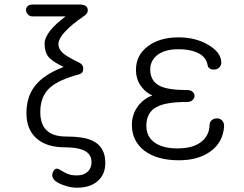

<svg xmlns="http://www.w3.org/2000/svg" viewBox="-20 -708 1102 868"><path d="M127.9 -633.8H276.4Q232.4 -600.6 209 -572.3Q181.6 -538.1 181.6 -510.7Q181.6 -474.6 197.3 -453.1Q214.8 -430.7 267.6 -405.3Q174.8 -370.1 134.8 -315.4Q99.6 -267.6 99.6 -196.3Q99.6 -123 144.5 -83Q189.5 -42 273.4 -42Q327.1 -42 356.4 -29.3Q393.6 -13.7 393.6 24.4Q393.6 53.7 375 69.3Q358.4 85 327.1 85Q302.7 85 286.1 78.1Q275.4 74.2 257.8 63.5L251 59.6Q230.5 45.9 219.7 69.3Q209 91.8 230.5 110.4Q247.1 123 275.4 131.8Q302.7 140.6 327.1 140.6Q382.8 140.6 416 115.2Q456.1 85 456.1 28.3Q456.1 -45.9 395.5 -73.2Q356.4 -90.8 279.3 -90.8Q219.7 -90.8 191.4 -118.2Q162.1 -145.5 162.1 -202.1Q162.1 -274.4 209 -314.5Q248 -347.7 337.9 -372.1Q356.4 -377 356.4 -396.5Q356.4 -416 339.8 -423.8Q285.2 -450.2 264.6 -467.8Q244.1 -486.3 244.1 -507.8Q244.1 -533.2 276.4 -567.4Q304.7 -597.7 357.4 -633.8Q380.9 -648.4 376 -668Q372.1 -687.5 339.8 -687.5H127.9Q112.3 -687.5 104.5 -679.7Q96.7 -671.9 97.7 -661.1Q98.6 -650.4 106.4 -642.6Q114.3 -633.8 127.9 -633.8Z M786.1 -539.1Q701.2 -539.1 647.5 -498Q594.7 -458 594.7 -392.6Q594.7 -344.7 623 -311.5Q641.6 -288.1 668.9 -276.4Q635.7 -265.6 609.4 -235.4Q576.2 -195.3 576.2 -143.6Q576.2 -71.3 631.8 -27.3Q689.5 16.6 789.1 16.6Q874 16.6 928.7 -21.5Q988.3 -62.5 993.2 -137.7Q993.2 -154.3 983.4 -164.1Q974.6 -172.9 960.9 -172.9Q948.2 -172.9 938.5 -166Q927.7 -157.2 927.7 -143.6Q925.8 -94.7 890.6 -67.4Q853.5 -37.1 782.2 -37.1Q716.8 -37.1 680.7 -62.5Q641.6 -88.9 641.6 -139.6Q641.6 -201.2 690.4 -225.6Q732.4 -247.1 827.1 -247.1Q841.8 -247.1 850.6 -255.9Q859.4 -263.7 859.4 -274.4Q859.4 -285.2 850.6 -293Q841.8 -300.8 827.1 -300.8Q740.2 -300.8 703.1 -319.3Q659.2 -340.8 659.2 -394.5Q659.2 -431.6 688.5 -457Q722.7 -485.4 786.1 -485.4Q837.9 -485.4 870.1 -470.7Q912.1 -453.1 918.9 -412.1Q919.9 -403.3 929.7 -397.5Q938.5 -392.6 950.2 -393.6Q962.9 -394.5 970.7 -402.3Q979.5 -410.2 980.5 -423.8Q980.5 -469.7 923.8 -503.9Q866.2 -539.1 786.1 -539.1Z"/></svg>

Font: Gulim
Style: Regular
Weight: 400
Version: Version 2.21